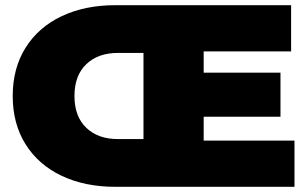

<svg xmlns="http://www.w3.org/2000/svg" viewBox="-20 -720 1189 740"><path d="M1115 -178H765V-270H1061V-440H765V-522H1102V-700H424C346 -700 277.2 -685.8 217.5 -657.5C157.8 -629.2 111.5 -588.7 78.5 -536C45.5 -483.3 29 -421.3 29 -350C29 -278.7 45.5 -216.7 78.5 -164C111.5 -111.3 157.8 -70.8 217.5 -42.5C277.2 -14.2 346 0 424 0H1115ZM533 -184H434C383.3 -184 342.8 -198.5 312.5 -227.5C282.2 -256.5 267 -297.3 267 -350C267 -402.7 282.2 -443.5 312.5 -472.5C342.8 -501.5 383.3 -516 434 -516H533Z"/></svg>

Font: Montserrat Custom Black
Style: Regular
Weight: 900
Designer: Julieta Ulanovsky
Foundry: Julieta Ulanovsky
Version: Version 7.200